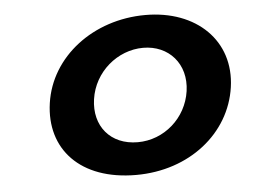

<svg xmlns="http://www.w3.org/2000/svg" viewBox="-42 -555 803 597"><g transform="rotate(-5 359.5 -256.5)"><path d="M111.9 -256C91.4 -113.6 186 -10 360.4 -10C526.8 -10 656.4 -113.9 676.9 -256C697.6 -399.6 591 -503 431.5 -503C268.8 -503 132.6 -399.5 111.9 -256ZM249.9 -256C262.1 -340.7 335.7 -402 415.9 -402C495.3 -402 551.1 -340.6 538.9 -256C526.9 -172.8 456.4 -111 374 -111C288.7 -111 237.9 -173.1 249.9 -256Z"/></g></svg>

Font: Hussar Ekologiczny
Style: Regular
Weight: 400
Foundry: Cannot Into Space Fonts
Version: Version 0.97